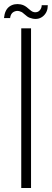

<svg xmlns="http://www.w3.org/2000/svg" viewBox="-39 -942 260 962"><path d="M67.5 0V-800H116.5V0ZM170 -916H200.5Q200.5 -882 178.5 -862.2Q156.5 -842.5 125 -848.5Q107.5 -852 97 -859.8Q86.5 -867.5 78.2 -875.2Q70 -883 58 -886Q43 -890 28.8 -882Q14.5 -874 11.5 -851.5H-19Q-15 -892.5 8.2 -909.2Q31.5 -926 65 -920Q77 -917.5 86 -912Q95 -906.5 102.2 -899.8Q109.5 -893 116.8 -887.8Q124 -882.5 132 -881Q149.5 -878.5 159.8 -889.8Q170 -901 170 -916Z"/></svg>

Font: Big Shoulders Stencil Text Thin ExtraLight
Style: Regular
Weight: 250
Version: Version 2.001